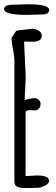

<svg xmlns="http://www.w3.org/2000/svg" viewBox="-25 -895 269 920"><path d="M0 0ZM38.6 -872.6 108.9 -874.5Q210.4 -874.5 210.4 -847.7Q210.4 -825.7 178.2 -825.7L106 -823.7Q-5.4 -823.7 -5.4 -851.1Q-5.4 -872.6 38.6 -872.6ZM143.1 -366.2 118.2 -367.2Q103.5 -367.2 97.7 -359.9V-51.3Q148.9 -54.2 153.3 -54.2Q210.4 -54.2 210.4 -27.8V-24.4Q203.6 -10.7 187 -3.4Q170.4 3.9 157.7 4.9Q145 5.9 125 5.9H93.8Q56.6 5.9 47.9 -8.8Q43.9 -15.6 43.9 -26.9V-607.9Q43.9 -625 37.1 -658.7Q30.3 -692.4 30.3 -710V-713.4Q46.9 -740.7 55.2 -748.5L129.4 -757.3Q144.5 -757.3 159.9 -748.3Q175.3 -739.3 175.3 -724.6Q175.3 -694.8 129.9 -694.8L101.1 -695.8Q93.8 -695.8 90.3 -695.3L98.1 -530.3Q98.1 -510.3 95.7 -471.9Q93.3 -433.6 93.3 -416Q98.6 -417 107.9 -419.4Q128.4 -424.8 139.9 -424.8Q151.4 -424.8 160.4 -416.5Q169.4 -408.2 169.4 -396.5Q169.4 -384.8 162.1 -375.5Q154.8 -366.2 143.1 -366.2Z"/></svg>

Font: Amatic
Style: Bold
Weight: 700
Width: 3
Version: Version 2.000; ttfautohint (v0.92-dirty) -l 8 -r 50 -G 50 -x